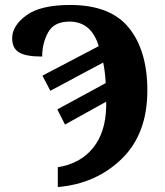

<svg xmlns="http://www.w3.org/2000/svg" viewBox="-20 -744 664 774"><path d="M213 10Q367 -3 470.5 -103.5Q574 -204 574 -379Q574 -540 499.5 -632Q425 -724 263 -724Q143 -724 86 -682Q29 -640 29 -590Q29 -550 56.5 -533Q84 -516 150 -516Q150 -570 174 -613.5Q198 -657 260 -657Q348 -657 378 -558L151 -439L183 -378L396 -492Q400 -472 402.5 -452Q405 -432 406 -409L211 -303L242 -242L408 -334V-314Q406 -210 354.5 -147Q303 -84 213 -70Z"/></svg>

Font: Noto Serif SemiCondensed Extra
Style: Regular
Weight: 800
Width: 4
Designer: Monotype Design Team
Foundry: Monotype Imaging Inc.
Version: Version 1.002